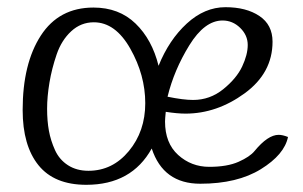

<svg xmlns="http://www.w3.org/2000/svg" viewBox="-20 -514 844 534"><path d="M441 -203Q439 -183 439 -176Q439 -116 475.5 -83Q512 -50 562 -50Q612 -50 643.5 -64Q675 -78 688 -94Q725 -139 755 -139Q766 -139 781 -133Q771 -84 705.5 -43.5Q640 -3 537 -3Q434 -3 402 -101Q346 0 220 0Q131 0 87 -54.5Q43 -109 43 -208Q43 -337 93.5 -415Q144 -493 240 -493Q311 -493 357 -448.5Q403 -404 421 -331Q450 -403 499.5 -448.5Q549 -494 607 -494Q665 -494 701.5 -469.5Q738 -445 738 -398Q738 -311 660.5 -254.5Q583 -198 496 -198Q473 -198 441 -203ZM226 -39Q293 -39 338.5 -94Q384 -149 384 -227Q384 -305 342.5 -378.5Q301 -452 241 -452Q205 -452 178 -427Q151 -402 137.5 -362.5Q124 -323 117.5 -284Q111 -245 111 -211.5Q111 -178 116 -150.5Q121 -123 133 -96.5Q145 -70 169 -54.5Q193 -39 226 -39ZM517 -236Q564 -236 601 -266Q638 -296 653.5 -329Q669 -362 669 -389Q669 -416 648 -436.5Q627 -457 599 -457Q549 -457 506.5 -388Q464 -319 446 -245Q490 -236 517 -236Z"/></svg>

Font: Handlee
Style: Regular
Weight: 400
Designer: Joe Prince
Foundry: Joe Prince
Version: Version 1.001